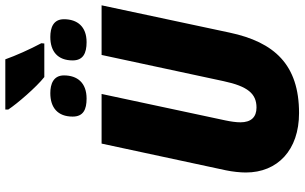

<svg xmlns="http://www.w3.org/2000/svg" viewBox="-226 -880 1117 704"><g transform="rotate(-90 332.0 -528.5)"><path d="M401 -924H524L525 -935C503 -976 479 -1030 466 -1067H282V-1056C303 -1024 364 -953 401 -924ZM322 -769C380 -769 407 -803 407 -852C407 -891 375 -902 342 -902C289 -902 256 -875 256 -820C256 -781 282 -769 322 -769ZM529 -769C586 -769 613 -803 613 -852C613 -891 582 -902 548 -902C495 -902 462 -875 462 -820C462 -782 488 -769 529 -769ZM269 10C446 10 529 -80 564 -245L664 -714H482L386 -267C367 -178 340 -146 289 -146C254 -146 235 -166 235 -205C235 -221 238 -241 242 -260L339 -714H157L59 -258C54 -234 51 -206 51 -185C51 -69 133 10 269 10Z"/></g></svg>

Font: Noto Sans SemiCondensed Black
Style: Italic
Weight: 900
Width: 4
Italic angle: -12°
Designer: Monotype Design Team
Foundry: Monotype Imaging Inc.
Version: Version 2.013